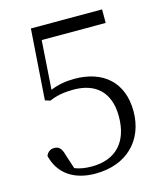

<svg xmlns="http://www.w3.org/2000/svg" viewBox="-111 -808 769 904"><g transform="rotate(-15 273.5 -355.5)"><path d="M243 14C395 14 491 -82 491 -224C491 -366 400 -443 262 -443C220 -443 183 -437 144 -421L160 -659H472V-725H125L101 -381L126 -373C162 -389 201 -395 244 -395C349 -395 418 -339 418 -218C418 -95 353 -23 235 -23C203 -23 177 -27 152 -37L130 -104C120 -142 108 -153 85 -153C67 -153 53 -144 45 -125C67 -34 139 14 243 14Z"/></g></svg>

Font: Kiri Minchoo Light
Style: Regular
Weight: 300
Designer: Ryoko NISHIZUKA 西塚涼子 (kana & ideographs); Frank Grießhammer (Latin, Greek & Cyrillic);
akenotsuki.com/eyeben/fonts/ (U+
Foundry: Adobe
akenotsuki.com/eyeben/fonts/
Version: Version 4.002;hotconv 1.0.119;makeotfexe 2.5.65604